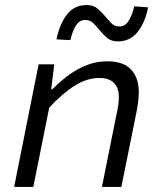

<svg xmlns="http://www.w3.org/2000/svg" viewBox="-20 -741 640 761"><path d="M36 0 133 -486H195L183 -387H187Q209 -409 233.5 -429Q258 -449 285 -464.5Q312 -480 342 -489Q372 -498 405 -498Q470 -498 500 -465Q530 -432 530 -377Q530 -356 527.5 -336.5Q525 -317 521 -297L461 0H384L442 -289Q451 -326 451 -357Q451 -393 431.5 -412.5Q412 -432 374 -432Q325 -432 275.5 -401Q226 -370 175 -314L112 0ZM447 -577Q421 -577 405 -590.5Q389 -604 376.5 -619.5Q364 -635 350.5 -648.5Q337 -662 318 -662Q295 -662 281 -640Q267 -618 259 -582L204 -585Q216 -645 245 -683Q274 -721 324 -721Q350 -721 366 -707.5Q382 -694 395 -678.5Q408 -663 421 -649.5Q434 -636 453 -636Q476 -636 490 -658.5Q504 -681 512 -716L567 -712Q556 -654 526.5 -615.5Q497 -577 447 -577Z"/></svg>

Font: Source Code Pro
Style: Italic
Weight: 400
Italic angle: -11°
Monospace: yes
Designer: Paul D. Hunt, Teo Tuominen
Foundry: Adobe Systems Incorporated
Version: Version 1.050;PS 1.000;hotconv 16.6.51;makeotf.lib2.5.65220